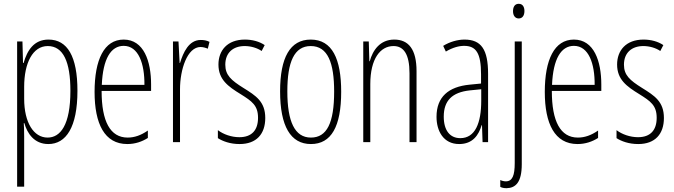

<svg xmlns="http://www.w3.org/2000/svg" viewBox="-20 -747 3542 1009"><path d="M235 -539C158 -539 123 -482 104 -416H101L98 -529H70V234H107V-29C107 -59 106 -85 105 -100H108C123 -46 160 10 234 10C327 10 387 -78 387 -270C387 -451 334 -539 235 -539ZM231 -505C313 -505 350 -421 350 -270C350 -89 297 -24 230 -24C157 -24 107 -103 107 -228V-291C107 -416 152 -505 231 -505Z M630 -539C527 -539 477 -433 477 -264C477 -97 529 10 649 10C691 10 727 -3 757 -22V-61C721 -36 687 -24 651 -24C559 -24 514 -109 514 -269H774V-303C774 -425 736 -539 630 -539ZM630 -506C708 -506 740 -412 739 -301H515C521 -439 563 -506 630 -506Z M1035 -537C972 -537 943 -471 926 -416H924L918 -529H889V0H926V-278C926 -381 964 -500 1034 -500C1048 -500 1063 -495 1072 -491L1081 -527C1066 -535 1049 -537 1035 -537Z M1374 -127C1374 -213 1325 -244 1259 -285C1195 -325 1164 -352 1164 -407C1164 -470 1205 -505 1266 -505C1298 -505 1332 -495 1355 -479L1371 -510C1343 -529 1306 -539 1267 -539C1174 -539 1128 -481 1128 -408C1128 -329 1178 -293 1245 -252C1304 -215 1336 -193 1336 -128C1336 -63 1303 -26 1238 -26C1196 -26 1154 -41 1125 -63V-21C1150 -5 1189 10 1239 10C1328 10 1374 -43 1374 -127Z M1773 -265C1773 -437 1726 -539 1613 -539C1504 -539 1452 -444 1452 -267C1452 -84 1507 10 1614 10C1721 10 1773 -82 1773 -265ZM1490 -267C1490 -421 1526 -505 1613 -505C1703 -505 1736 -416 1736 -266C1736 -101 1698 -24 1614 -24C1529 -24 1490 -108 1490 -267Z M2052 -539C1977 -539 1939 -483 1923 -425H1921L1918 -529H1889V0H1926V-305C1926 -439 1979 -505 2048 -505C2101 -505 2132 -463 2132 -362V0H2169V-373C2169 -488 2127 -539 2052 -539Z M2421 -539C2384 -539 2343 -527 2309 -506L2323 -476C2360 -498 2393 -506 2419 -506C2482 -506 2508 -468 2508 -356V-308L2447 -302C2337 -291 2274 -238 2274 -133C2274 -59 2310 10 2393 10C2465 10 2496 -38 2511 -89H2513L2516 0H2545V-359C2545 -487 2509 -539 2421 -539ZM2449 -272 2509 -278V-218C2509 -100 2477 -21 2399 -21C2345 -21 2312 -61 2312 -134C2312 -218 2356 -262 2449 -272Z M2676 -688C2676 -667 2686 -650 2706 -650C2725 -650 2736 -665 2736 -689C2736 -709 2728 -727 2706 -727C2684 -727 2676 -709 2676 -688ZM2642 242C2690 241 2722 211 2722 116V-529H2685V110C2685 175 2673 206 2638 206C2628 206 2617 203 2609 199V235C2616 239 2627 242 2642 242Z M2996 -539C2893 -539 2843 -433 2843 -264C2843 -97 2895 10 3015 10C3057 10 3093 -3 3123 -22V-61C3087 -36 3053 -24 3017 -24C2925 -24 2880 -109 2880 -269H3140V-303C3140 -425 3102 -539 2996 -539ZM2996 -506C3074 -506 3106 -412 3105 -301H2881C2887 -439 2929 -506 2996 -506Z M3469 -127C3469 -213 3420 -244 3354 -285C3290 -325 3259 -352 3259 -407C3259 -470 3300 -505 3361 -505C3393 -505 3427 -495 3450 -479L3466 -510C3438 -529 3401 -539 3362 -539C3269 -539 3223 -481 3223 -408C3223 -329 3273 -293 3340 -252C3399 -215 3431 -193 3431 -128C3431 -63 3398 -26 3333 -26C3291 -26 3249 -41 3220 -63V-21C3245 -5 3284 10 3334 10C3423 10 3469 -43 3469 -127Z"/></svg>

Font: Noto Sans Kannada ExtraCondensed ExtraLight
Style: Regular
Weight: 200
Width: 2
Designer: Jelle Bosma - Monotype Design Team
Foundry: Monotype Imaging Inc.
Version: Version 2.005